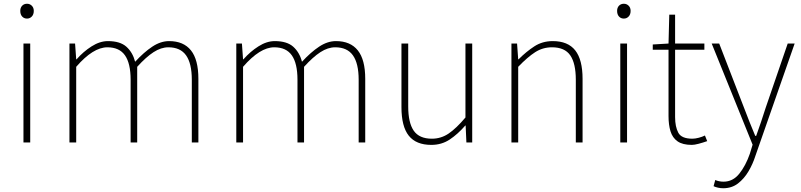

<svg xmlns="http://www.w3.org/2000/svg" viewBox="-20 -759 4267 1023"><path d="M105 0V-527H141V0ZM124 -660Q108 -660 98 -671Q88 -682 88 -701Q88 -718 98 -728.5Q108 -739 124 -739Q139 -739 149.5 -728.5Q160 -718 160 -701Q160 -682 149.5 -671Q139 -660 124 -660Z M350 0V-527H380L386 -443H388Q424 -484 468 -512Q512 -540 555 -540Q620 -540 653.5 -510Q687 -480 700 -430Q747 -481 791.5 -510.5Q836 -540 881 -540Q958 -540 997.5 -490.5Q1037 -441 1037 -339V0H1002V-334Q1002 -421 971.5 -464Q941 -507 877 -507Q838 -507 798 -481Q758 -455 711 -403V0H676V-334Q676 -421 646 -464Q616 -507 552 -507Q514 -507 472.5 -481Q431 -455 386 -403V0Z M1239 0V-527H1269L1275 -443H1277Q1313 -484 1357 -512Q1401 -540 1444 -540Q1509 -540 1542.5 -510Q1576 -480 1589 -430Q1636 -481 1680.5 -510.5Q1725 -540 1770 -540Q1847 -540 1886.5 -490.5Q1926 -441 1926 -339V0H1891V-334Q1891 -421 1860.5 -464Q1830 -507 1766 -507Q1727 -507 1687 -481Q1647 -455 1600 -403V0H1565V-334Q1565 -421 1535 -464Q1505 -507 1441 -507Q1403 -507 1361.5 -481Q1320 -455 1275 -403V0Z M2278 13Q2197 13 2158 -36Q2119 -85 2119 -188V-527H2155V-192Q2155 -105 2184.5 -62.5Q2214 -20 2281 -20Q2330 -20 2370.5 -47.5Q2411 -75 2460 -133V-527H2496V0H2465L2461 -90H2459Q2419 -44 2376 -15.5Q2333 13 2278 13Z M2705 0V-527H2735L2741 -443H2743Q2784 -484 2827 -512Q2870 -540 2925 -540Q3006 -540 3045 -490.5Q3084 -441 3084 -339V0H3048V-334Q3048 -421 3018.5 -464Q2989 -507 2921 -507Q2872 -507 2831.5 -481Q2791 -455 2741 -403V0Z M3285 0V-527H3321V0ZM3304 -660Q3288 -660 3278 -671Q3268 -682 3268 -701Q3268 -718 3278 -728.5Q3288 -739 3304 -739Q3319 -739 3329.5 -728.5Q3340 -718 3340 -701Q3340 -682 3329.5 -671Q3319 -660 3304 -660Z M3666 13Q3617 13 3590 -6Q3563 -25 3552.5 -59.5Q3542 -94 3542 -140V-494H3458V-522L3542 -527L3546 -681H3577V-527H3733V-494H3577V-135Q3577 -84 3594 -52Q3611 -20 3669 -20Q3684 -20 3703 -25Q3722 -30 3736 -37L3748 -7Q3725 1 3702.5 7Q3680 13 3666 13Z M3833 244Q3820 244 3806 241Q3792 238 3782 233L3791 200Q3799 204 3811 206.5Q3823 209 3835 209Q3885 209 3919 166.5Q3953 124 3975 61L3990 12L3772 -527H3812L3945 -183Q3958 -149 3973.5 -109.5Q3989 -70 4004 -35H4009Q4022 -70 4035 -109.5Q4048 -149 4059 -183L4177 -527H4214L4004 74Q3991 115 3968 154Q3945 193 3912 218.5Q3879 244 3833 244Z"/></svg>

Font: Noto Sans SC Thin
Style: Regular
Weight: 100
Designer: Ryoko NISHIZUKA 西塚涼子 (kana, bopomofo & ideographs); Paul D. Hunt (Latin, Greek & Cyrillic); Sandoll Communications 산돌커뮤니
Foundry: Adobe
Version: Version 2.004-H2;hotconv 1.0.118;makeotfexe 2.5.65603